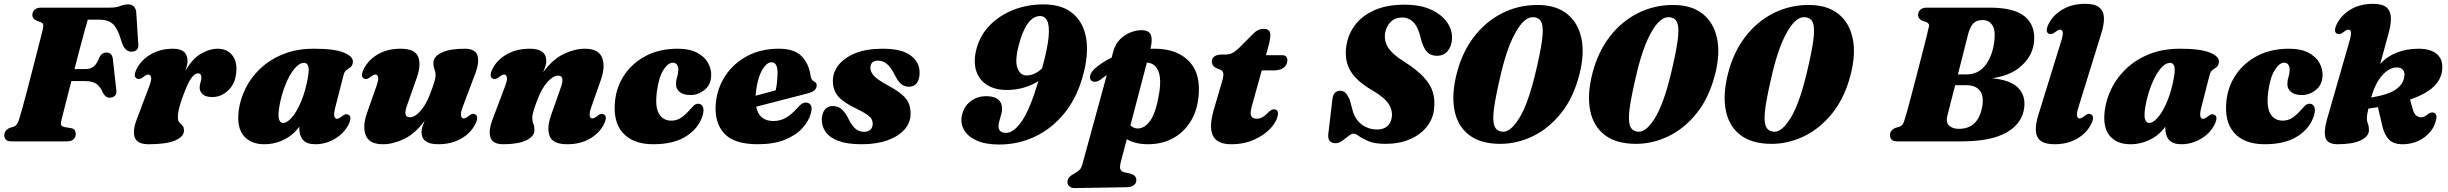

<svg xmlns="http://www.w3.org/2000/svg" viewBox="-20 -740 12812 1005"><path d="M149.5 -661.5Q149.5 -678.5 161.2 -689.2Q173 -700 196 -700H554Q588 -700 609.5 -708.5Q631 -717 650.5 -717Q687 -717 693 -678L703.5 -513Q709.5 -475 674.5 -470Q639.5 -465 621 -508.5L612.5 -534Q596 -590.5 571.5 -613.8Q547 -637 502.5 -637H439.5Q433.5 -618 422.5 -577.8Q411.5 -537.5 397.8 -485.5Q384 -433.5 370 -378.5H429Q455 -378.5 472 -393.2Q489 -408 502 -443.5Q515 -465 536 -465Q566.5 -465 570.5 -432.5L588.5 -272.5Q592 -250 582 -239.5Q572 -229 555 -228.5Q542.5 -228.5 534.2 -235Q526 -241.5 520 -252Q506 -285 485.8 -300.2Q465.5 -315.5 425 -315.5H353.5Q336 -247 322 -192Q308 -137 303.5 -119Q298 -99 299.2 -88.8Q300.5 -78.5 319.5 -74.5L353.5 -69Q366 -66.5 371.2 -58.2Q376.5 -50 376.5 -38.5Q376.5 -21.5 364.8 -10.8Q353 0 330 0H42Q18.5 0 10.5 -9.2Q2.5 -18.5 2.5 -32.5Q2.5 -45.5 10.5 -55.5Q18.5 -65.5 31 -70.5L53.5 -77.5Q70.5 -83.5 81 -118.5Q87 -137 97.2 -174.2Q107.5 -211.5 120 -259Q132.5 -306.5 145.5 -357Q158.5 -407.5 170.2 -453.2Q182 -499 190.5 -532.8Q199 -566.5 202.5 -580Q208 -601.5 206.2 -610.5Q204.5 -619.5 193 -624L172 -631.5Q161.5 -637 155.5 -643.8Q149.5 -650.5 149.5 -661.5Z M696.5 -328.5Q675 -339.5 696.5 -381.5Q720.5 -428 770.8 -456.5Q821 -485 886 -485Q961.5 -485 961.5 -421Q961.5 -410 958.5 -397Q955.5 -384 951 -370.5Q989 -435.5 1034.2 -460.2Q1079.5 -485 1117.5 -485Q1166.5 -485 1193 -454.2Q1219.5 -423.5 1217.5 -373.5Q1215 -307 1177.2 -269.5Q1139.5 -232 1091.5 -232Q1055.5 -232 1040.2 -247.2Q1025 -262.5 1025 -281Q1025 -295.5 1029.5 -308.8Q1034 -322 1034 -335Q1034 -356 1015.5 -356Q998.5 -356 979.8 -329.2Q961 -302.5 933 -224Q920.5 -188 915.8 -166.2Q911 -144.5 911 -126Q911 -107.5 919 -99.2Q927 -91 935 -82.8Q943 -74.5 943 -56Q943 -25 897.5 -5Q852 15 758.5 15Q698.5 15 685.8 -19.5Q673 -54 695 -113L761.5 -289.5Q774.5 -323.5 770.5 -336.8Q766.5 -350 756.5 -350Q747 -350 731.5 -338Q719.5 -328.5 711.8 -326.8Q704 -325 696.5 -328.5Z M1735.5 -180Q1726.5 -145 1730 -131.5Q1733.5 -118 1743.5 -118Q1753 -118 1768.5 -130Q1780.5 -140 1788.2 -141.8Q1796 -143.5 1803.5 -139.5Q1825 -128.5 1803.5 -86.5Q1780 -41 1732.2 -13Q1684.5 15 1631 15Q1585.5 15 1566 -7.8Q1546.5 -30.5 1546.5 -69.5Q1546.5 -73.5 1546.5 -77.5Q1517 -34.5 1468 -9.8Q1419 15 1363 15Q1293 15 1255.8 -29Q1218.5 -73 1229.5 -161Q1237 -220.5 1265.5 -278Q1294 -335.5 1343.8 -382.2Q1393.5 -429 1463.5 -457Q1533.5 -485 1624 -485Q1731.5 -485 1781.2 -464.2Q1831 -443.5 1827 -413.5Q1824.5 -395.5 1814.5 -388.2Q1804.5 -381 1794 -373.8Q1783.5 -366.5 1778.5 -348ZM1439.5 -163.5Q1435 -125.5 1442.2 -111Q1449.5 -96.5 1461.5 -96.5Q1484 -96.5 1509.8 -127.5Q1535.5 -158.5 1557.8 -212.8Q1580 -267 1592 -336.5Q1599 -375.5 1593.5 -393.2Q1588 -411 1571.5 -411Q1549.5 -411 1528 -388Q1506.5 -365 1488.2 -328Q1470 -291 1457.2 -247.5Q1444.5 -204 1439.5 -163.5Z M2467 -141.5Q2488.5 -130.5 2467 -88.5Q2443 -42 2392.2 -13.5Q2341.5 15 2273 15Q2186.5 15 2186.5 -49Q2186.5 -62 2191.2 -77Q2196 -92 2203 -108.5Q2153 -40 2095 -12.5Q2037 15 1985.5 15Q1913 15 1894.5 -31.5Q1876 -78 1901.5 -150L1950.5 -289.5Q1962.5 -323.5 1959 -336.8Q1955.5 -350 1945.5 -350Q1936 -350 1920.5 -338Q1908.5 -328.5 1900.8 -326.8Q1893 -325 1885.5 -328.5Q1864 -339.5 1885.5 -381.5Q1909.5 -428 1959.2 -456.5Q2009 -485 2076.5 -485Q2152.5 -485 2169 -442.5Q2185.5 -400 2161 -331.5L2112 -192.5Q2086.5 -126 2125 -126Q2151.5 -126 2180.8 -159.2Q2210 -192.5 2230.5 -246Q2244.5 -282 2252.2 -306.8Q2260 -331.5 2260 -347.5Q2260 -364 2254.2 -378Q2248.5 -392 2248.5 -410Q2248.5 -444 2291.5 -464.5Q2334.5 -485 2412 -485Q2467 -485 2478.8 -450.5Q2490.5 -416 2468.5 -357L2402 -180.5Q2389.5 -147 2393.2 -133.5Q2397 -120 2407 -120Q2416.5 -120 2432 -132Q2444 -142 2451.8 -143.8Q2459.5 -145.5 2467 -141.5Z M2559 -328.5Q2537.5 -339.5 2559 -381.5Q2583 -428 2633.8 -456.5Q2684.5 -485 2753 -485Q2839.5 -485 2839.5 -421Q2839.5 -408 2834.8 -393Q2830 -378 2823 -361.5Q2873 -430 2931 -457.5Q2989 -485 3040.5 -485Q3113 -485 3131.5 -438.5Q3150 -392 3124.5 -320L3075.5 -180.5Q3063.5 -146.5 3067 -133.2Q3070.5 -120 3080.5 -120Q3090 -120 3105.5 -132Q3117.5 -142 3125.2 -143.8Q3133 -145.5 3140.5 -141.5Q3162 -130.5 3140.5 -88.5Q3116.5 -42 3066.8 -13.5Q3017 15 2949.5 15Q2874 15 2857.2 -27.5Q2840.5 -70 2865 -138.5L2914 -277.5Q2939.5 -344 2901 -344Q2875 -344 2845.5 -310.8Q2816 -277.5 2795.5 -224Q2781.5 -188 2773.8 -163.2Q2766 -138.5 2766 -122.5Q2766 -106 2771.8 -92Q2777.5 -78 2777.5 -60Q2777.5 -26 2734.5 -5.5Q2691.5 15 2614 15Q2559.5 15 2547.5 -19.5Q2535.5 -54 2557.5 -113L2624 -289.5Q2637 -323.5 2633 -336.8Q2629 -350 2619 -350Q2609.5 -350 2594 -338Q2582 -328.5 2574.2 -326.8Q2566.5 -325 2559 -328.5Z M3501.5 -412Q3477.5 -412 3453.2 -374.8Q3429 -337.5 3419 -265Q3407.5 -183.5 3428.5 -146Q3449.5 -108.5 3494.5 -108.5Q3519.5 -108.5 3540.8 -121.2Q3562 -134 3582 -156Q3600.5 -176.5 3611 -187Q3621.5 -197.5 3636.5 -197Q3651.5 -196.5 3659 -181Q3666.5 -165.5 3658 -136Q3638 -69.5 3572.5 -27.2Q3507 15 3399.5 15Q3292.5 15 3239.5 -45.2Q3186.5 -105.5 3200 -217Q3209 -291.5 3251.2 -352.2Q3293.5 -413 3363.8 -449Q3434 -485 3527.5 -485Q3589 -485 3628.5 -464.2Q3668 -443.5 3686.2 -410.8Q3704.5 -378 3702.5 -342Q3700 -294.5 3666.8 -268.5Q3633.5 -242.5 3595 -242.5Q3557 -242.5 3537.2 -259Q3517.5 -275.5 3518.5 -302Q3519 -322 3524.5 -337.8Q3530 -353.5 3530.5 -374Q3531 -390.5 3523.5 -401.2Q3516 -412 3501.5 -412Z M4225 -149Q4214 -106.5 4179.8 -69Q4145.5 -31.5 4087.5 -8.2Q4029.5 15 3945.5 15Q3820.5 15 3769 -43.5Q3717.5 -102 3727 -201Q3735 -282 3778.5 -346.2Q3822 -410.5 3893.2 -447.8Q3964.5 -485 4055.5 -485Q4138 -485 4175.8 -446Q4213.5 -407 4222 -348Q4224 -336.5 4228 -327.2Q4232 -318 4239 -315Q4255 -308.5 4255 -293Q4255 -280.5 4245.2 -269.5Q4235.5 -258.5 4209 -251.5Q4180.5 -244 4134 -232Q4087.5 -220 4035.2 -206.5Q3983 -193 3938 -181.5Q3953.5 -106.5 4028 -106.5Q4066 -106.5 4096 -125Q4126 -143.5 4151 -172Q4167 -190.5 4177.5 -197Q4188 -203.5 4200.5 -203Q4215 -202.5 4223.8 -189.8Q4232.5 -177 4225 -149ZM3936 -250Q3935.5 -244.5 3935 -239Q3962.5 -246.5 3990.5 -253.8Q4018.5 -261 4040.5 -267.5Q4044.5 -285.5 4047 -308.8Q4049.5 -332 4050 -359Q4050 -414 4018.5 -414Q3992 -414 3967.8 -370.2Q3943.5 -326.5 3936 -250Z M4503.5 -50Q4524.5 -50 4536.2 -61.5Q4548 -73 4548 -91.5Q4548 -106 4541.2 -117.8Q4534.5 -129.5 4515.5 -142.2Q4496.5 -155 4459 -173Q4394.5 -204 4367 -236Q4339.5 -268 4339.5 -316.5Q4339.5 -362 4369.8 -400.2Q4400 -438.5 4458 -461.8Q4516 -485 4600.5 -485Q4699 -485 4746 -450.2Q4793 -415.5 4793.5 -362Q4794 -325 4779.2 -305.5Q4764.5 -286 4738 -286Q4713.5 -286 4695.5 -301.5Q4677.5 -317 4658.5 -357.5Q4641 -390 4621.2 -406.2Q4601.5 -422.5 4576 -422.5Q4536 -422.5 4536 -384.5Q4536 -365 4553 -344.8Q4570 -324.5 4626 -294Q4674 -268 4700.2 -245.8Q4726.5 -223.5 4736.5 -199.8Q4746.5 -176 4746.5 -145Q4746.5 -98 4714.5 -62Q4682.5 -26 4625 -5.5Q4567.5 15 4490 15Q4415 15 4369 -2.2Q4323 -19.5 4302.2 -48.8Q4281.5 -78 4281.5 -113.5Q4282.5 -146.5 4297.2 -165.8Q4312 -185 4338 -185Q4368.5 -185 4388 -166.2Q4407.5 -147.5 4425 -110.5Q4443.5 -76 4461.8 -63Q4480 -50 4503.5 -50Z M5210.5 16.5Q5137.5 16.5 5091 -5Q5044.5 -26.5 5025.5 -61Q5006.5 -95.5 5014.5 -134Q5025 -182.5 5060 -209.5Q5095 -236.5 5141.5 -236.5Q5193.5 -236.5 5213.2 -210.5Q5233 -184.5 5220 -138.5L5210.5 -105Q5194 -44.5 5246.5 -44.5Q5286 -44.5 5328.5 -105.8Q5371 -167 5415.5 -315.5Q5381.5 -294 5339.2 -281.5Q5297 -269 5250.5 -269Q5187.5 -269 5145.2 -296.2Q5103 -323.5 5088.5 -373.5Q5074 -423.5 5093 -490.5Q5112.5 -559 5163 -609.8Q5213.5 -660.5 5285.8 -688.8Q5358 -717 5442.5 -717Q5538.5 -717 5595.2 -669.8Q5652 -622.5 5665.8 -536.8Q5679.5 -451 5646 -335Q5614 -223 5549.2 -144.5Q5484.5 -66 5397.2 -24.8Q5310 16.5 5210.5 16.5ZM5312.5 -503.5Q5291 -421 5306 -383Q5321 -345 5353 -345Q5396 -345 5434.5 -382Q5463.5 -486.5 5468.8 -546.2Q5474 -606 5461.5 -631Q5449 -656 5424.5 -656Q5352.5 -656 5312.5 -503.5Z M5741.5 -324Q5727.5 -313 5713 -312Q5698.5 -311 5690 -321Q5682 -331 5687.5 -348Q5693 -365 5711 -381Q5748 -414.5 5798.5 -438L5808.5 -474.5Q5818.5 -510 5842.5 -534Q5866.5 -558 5896.5 -570Q5926.5 -582 5954.5 -582Q5993 -582 6003.5 -558.2Q6014 -534.5 6002 -484.5Q6012.5 -485 6023.5 -485Q6141.5 -485 6205 -418.2Q6268.5 -351.5 6252.5 -224Q6243 -150.5 6207.2 -96.8Q6171.5 -43 6115.5 -14Q6059.5 15 5989 15Q5954.5 15 5926.8 8Q5899 1 5878 -11.5L5846.5 108.5Q5840 133.5 5844.5 145.8Q5849 158 5866.5 162L5893 168Q5928 175.5 5928 203Q5928.5 219 5914.8 229.2Q5901 239.5 5879 240L5605.5 244.5Q5588.5 245 5578 236Q5567.5 227 5567.5 213Q5567.5 199.5 5575.5 189.2Q5583.5 179 5605.5 167Q5624.5 156.5 5632.2 147.8Q5640 139 5645 121.5L5773.5 -347.5Q5757.5 -336.5 5741.5 -324ZM5934.5 -67.5Q5972 -67 6001.8 -109.8Q6031.5 -152.5 6047.5 -252Q6060 -329.5 6042.5 -369.2Q6025 -409 5986 -412Q5984.5 -412 5983 -412L5897 -83.5Q5913.5 -68 5934.5 -67.5Z M6367.5 -375 6347.5 -383.5Q6323.5 -393.5 6323.5 -419Q6323.5 -435.5 6337.2 -445Q6351 -454.5 6374 -454.5H6395Q6415.5 -454.5 6432.2 -463.5Q6449 -472.5 6466 -489.5L6543 -566.5Q6565.5 -589 6594.5 -589Q6629.5 -589 6629.5 -556.5Q6629.5 -548 6627.2 -532.8Q6625 -517.5 6619.5 -498L6606.5 -451H6691Q6718.5 -451 6718.5 -424.5Q6718.5 -400 6699.2 -385.8Q6680 -371.5 6647.5 -371.5H6584.5L6532 -182.5Q6522.5 -147.5 6529.2 -133Q6536 -118.5 6559.5 -118.5Q6587 -118.5 6616.5 -149.5Q6634.5 -168 6648.5 -168Q6658.5 -168 6664.8 -160.8Q6671 -153.5 6669 -140.5Q6664.5 -106 6632 -70Q6599.5 -34 6546 -9.5Q6492.5 15 6424.5 15Q6351 15 6328.8 -29.8Q6306.5 -74.5 6334.5 -169.5L6375.5 -309Q6385.5 -342 6383.2 -355.8Q6381 -369.5 6367.5 -375Z M7232.5 13Q7177 13 7144.2 -0.5Q7111.5 -14 7094 -27.2Q7076.5 -40.5 7065.5 -40.5Q7054.5 -40.5 7038.8 -28Q7023 -15.5 7005.2 -3Q6987.5 9.5 6970.5 9.5Q6929.5 9.5 6932.5 -36L6953.5 -213Q6956.5 -265 6995.5 -265Q7012.5 -265 7023.2 -253.5Q7034 -242 7045 -218.5L7062.5 -153Q7078 -108.5 7112 -85.2Q7146 -62 7187.5 -62Q7220.5 -62 7240.2 -78.2Q7260 -94.5 7264.5 -122.5Q7271.5 -160.5 7248.5 -196Q7225.5 -231.5 7160 -269Q7082 -314.5 7050 -367Q7018 -419.5 7026 -491Q7033 -553 7069.2 -604Q7105.5 -655 7171.2 -685.2Q7237 -715.5 7331.5 -715.5Q7414.5 -715.5 7470.8 -689.5Q7527 -663.5 7555 -622.5Q7583 -581.5 7580.5 -537Q7578.5 -499 7558.2 -473.5Q7538 -448 7501 -448Q7472.5 -448 7454.2 -463.8Q7436 -479.5 7422.5 -519L7410 -564Q7397.5 -607 7374.2 -627.8Q7351 -648.5 7320 -648.5Q7282 -648.5 7258.8 -624.8Q7235.5 -601 7230 -565Q7224.5 -525.5 7246 -491Q7267.5 -456.5 7328 -418.5Q7396.5 -375 7432.5 -336Q7468.5 -297 7480.2 -256.8Q7492 -216.5 7486.5 -170Q7481 -117 7447.8 -75.8Q7414.5 -34.5 7359.2 -10.8Q7304 13 7232.5 13Z M8028 -714Q8123.5 -714 8181.8 -668Q8240 -622 8257.5 -540Q8275 -458 8247 -349.5Q8216 -228.5 8151.5 -148Q8087 -67.5 8004 -27.2Q7921 13 7833.5 13Q7730.5 13 7670.2 -33Q7610 -79 7593.5 -161.8Q7577 -244.5 7605 -355Q7633 -465 7694 -545.5Q7755 -626 7841 -670Q7927 -714 8028 -714ZM8015 -348.5Q8042 -460 8051.2 -526Q8060.5 -592 8049.2 -621Q8038 -650 8003 -650Q7959.5 -650 7916 -575.5Q7872.5 -501 7839.5 -366.5Q7810.5 -246 7800.8 -177.2Q7791 -108.5 7803 -79.5Q7815 -50.5 7849.5 -50.5Q7888 -50.5 7932.5 -122Q7977 -193.5 8015 -348.5Z M8738 -714Q8833.5 -714 8891.8 -668Q8950 -622 8967.5 -540Q8985 -458 8957 -349.5Q8926 -228.5 8861.5 -148Q8797 -67.5 8714 -27.2Q8631 13 8543.5 13Q8440.5 13 8380.2 -33Q8320 -79 8303.5 -161.8Q8287 -244.5 8315 -355Q8343 -465 8404 -545.5Q8465 -626 8551 -670Q8637 -714 8738 -714ZM8725 -348.5Q8752 -460 8761.2 -526Q8770.5 -592 8759.2 -621Q8748 -650 8713 -650Q8669.5 -650 8626 -575.5Q8582.5 -501 8549.5 -366.5Q8520.5 -246 8510.8 -177.2Q8501 -108.5 8513 -79.5Q8525 -50.5 8559.5 -50.5Q8598 -50.5 8642.5 -122Q8687 -193.5 8725 -348.5Z M9448 -714Q9543.5 -714 9601.8 -668Q9660 -622 9677.5 -540Q9695 -458 9667 -349.5Q9636 -228.5 9571.5 -148Q9507 -67.5 9424 -27.2Q9341 13 9253.5 13Q9150.5 13 9090.2 -33Q9030 -79 9013.5 -161.8Q8997 -244.5 9025 -355Q9053 -465 9114 -545.5Q9175 -626 9261 -670Q9347 -714 9448 -714ZM9435 -348.5Q9462 -460 9471.2 -526Q9480.5 -592 9469.2 -621Q9458 -650 9423 -650Q9379.5 -650 9336 -575.5Q9292.5 -501 9259.5 -366.5Q9230.5 -246 9220.8 -177.2Q9211 -108.5 9223 -79.5Q9235 -50.5 9269.5 -50.5Q9308 -50.5 9352.5 -122Q9397 -193.5 9435 -348.5Z M10066 -700H10393.5Q10524 -700 10579.2 -653.2Q10634.5 -606.5 10627 -522Q10620.5 -451.5 10564 -398Q10507.5 -344.5 10408 -330.5Q10505.5 -320.5 10544.5 -279.5Q10583.5 -238.5 10575.5 -176Q10564.5 -92.5 10482.5 -46.2Q10400.5 0 10247.5 0H9912.5Q9889 0 9881 -9.2Q9873 -18.5 9873 -32.5Q9873 -58.5 9901.5 -70.5L9924 -77.5Q9936 -82.5 9940.5 -90.8Q9945 -99 9950 -115Q9955 -131 9964.8 -166.2Q9974.5 -201.5 9986.8 -248Q9999 -294.5 10012 -344.2Q10025 -394 10036.5 -439Q10048 -484 10056.2 -516.2Q10064.5 -548.5 10067 -559.5Q10074.5 -590 10077.2 -603.5Q10080 -617 10062 -625L10042.5 -631.5Q10020 -641.5 10020 -661.5Q10020 -678.5 10031.8 -689.2Q10043.5 -700 10066 -700ZM10281.5 -560Q10272.5 -523.5 10258 -467Q10243.5 -410.5 10228.5 -350.5H10273Q10338 -350.5 10375.5 -402.8Q10413 -455 10420 -535Q10425 -585.5 10407.2 -610.2Q10389.5 -635 10358.5 -635Q10326.5 -635 10309.8 -618.2Q10293 -601.5 10281.5 -560ZM10173.5 -135.5Q10164 -100.5 10182.2 -83Q10200.5 -65.5 10232.5 -65.5Q10335 -65.5 10355.5 -181.5Q10365.5 -238 10343 -266Q10320.5 -294 10273 -294H10214Q10201 -243.5 10190.2 -201Q10179.5 -158.5 10173.5 -135.5Z M10979.5 -566.5 10860 -180.5Q10849 -146 10852 -133Q10855 -120 10865 -120Q10874.5 -120 10890 -132Q10902 -142 10909.8 -143.8Q10917.5 -145.5 10925 -141.5Q10946.5 -130.5 10925 -88.5Q10901 -42 10851.2 -13.5Q10801.5 15 10734 15Q10683.5 15 10660.5 -4Q10637.5 -23 10636.2 -57.5Q10635 -92 10649.5 -138.5L10769 -524.5Q10780 -559 10777 -572Q10774 -585 10764 -585Q10754.5 -585 10739 -573Q10727 -563.5 10719.2 -561.8Q10711.5 -560 10704 -563.5Q10682.5 -574.5 10704 -616.5Q10728 -663 10777.8 -691.5Q10827.5 -720 10895 -720Q10945.5 -720 10968.5 -701Q10991.5 -682 10992.8 -647.5Q10994 -613 10979.5 -566.5Z M11503 -180Q11494 -145 11497.5 -131.5Q11501 -118 11511 -118Q11520.5 -118 11536 -130Q11548 -140 11555.8 -141.8Q11563.5 -143.5 11571 -139.5Q11592.5 -128.5 11571 -86.5Q11547.5 -41 11499.8 -13Q11452 15 11398.5 15Q11353 15 11333.5 -7.8Q11314 -30.5 11314 -69.5Q11314 -73.5 11314 -77.5Q11284.5 -34.5 11235.5 -9.8Q11186.5 15 11130.5 15Q11060.5 15 11023.2 -29Q10986 -73 10997 -161Q11004.5 -220.5 11033 -278Q11061.5 -335.5 11111.2 -382.2Q11161 -429 11231 -457Q11301 -485 11391.5 -485Q11499 -485 11548.8 -464.2Q11598.5 -443.5 11594.5 -413.5Q11592 -395.5 11582 -388.2Q11572 -381 11561.5 -373.8Q11551 -366.5 11546 -348ZM11207 -163.5Q11202.5 -125.5 11209.8 -111Q11217 -96.5 11229 -96.5Q11251.5 -96.5 11277.2 -127.5Q11303 -158.5 11325.2 -212.8Q11347.5 -267 11359.5 -336.5Q11366.5 -375.5 11361 -393.2Q11355.5 -411 11339 -411Q11317 -411 11295.5 -388Q11274 -365 11255.8 -328Q11237.5 -291 11224.8 -247.5Q11212 -204 11207 -163.5Z M11936 -412Q11912 -412 11887.8 -374.8Q11863.5 -337.5 11853.5 -265Q11842 -183.5 11863 -146Q11884 -108.5 11929 -108.5Q11954 -108.5 11975.2 -121.2Q11996.5 -134 12016.5 -156Q12035 -176.5 12045.5 -187Q12056 -197.5 12071 -197Q12086 -196.5 12093.5 -181Q12101 -165.5 12092.5 -136Q12072.5 -69.5 12007 -27.2Q11941.5 15 11834 15Q11727 15 11674 -45.2Q11621 -105.5 11634.5 -217Q11643.5 -291.5 11685.8 -352.2Q11728 -413 11798.2 -449Q11868.5 -485 11962 -485Q12023.5 -485 12063 -464.2Q12102.5 -443.5 12120.8 -410.8Q12139 -378 12137 -342Q12134.5 -294.5 12101.2 -268.5Q12068 -242.5 12029.5 -242.5Q11991.5 -242.5 11971.8 -259Q11952 -275.5 11953 -302Q11953.5 -322 11959 -337.8Q11964.5 -353.5 11965 -374Q11965.5 -390.5 11958 -401.2Q11950.5 -412 11936 -412Z M12278 -524.5Q12288 -559 12285.5 -572Q12283 -585 12273 -585Q12263.5 -585 12248 -573Q12236 -563.5 12228.2 -561.8Q12220.5 -560 12213 -563.5Q12191.5 -574.5 12213 -616.5Q12237 -663 12286 -691.5Q12335 -720 12401.5 -720Q12450.5 -720 12472 -701.2Q12493.5 -682.5 12494.8 -648Q12496 -613.5 12483 -566.5L12439 -405.5Q12474 -444.5 12525.8 -464.8Q12577.5 -485 12640 -485Q12705.5 -485 12738 -454.8Q12770.5 -424.5 12762.5 -368Q12755.5 -319.5 12714.8 -282.8Q12674 -246 12595 -219L12608.5 -170.5Q12615.5 -145.5 12627.2 -135.8Q12639 -126 12653 -126Q12661.5 -126 12669.8 -130Q12678 -134 12685 -139.5Q12695.5 -148 12703.5 -150.2Q12711.5 -152.5 12718 -150.5Q12727 -148 12731.2 -139.5Q12735.5 -131 12731.5 -113.5Q12719 -57 12669.8 -21Q12620.5 15 12555.5 15Q12508.5 15 12484.5 -9.8Q12460.5 -34.5 12449.5 -82L12427 -179Q12403 -175 12377 -171.5Q12372 -150.5 12370.5 -139.5Q12369 -128.5 12369 -122Q12369 -105.5 12374.5 -91.8Q12380 -78 12380 -60Q12380 -26 12337 -5.5Q12294 15 12216.5 15Q12163 15 12152.8 -18.2Q12142.5 -51.5 12159.5 -112ZM12527.5 -387Q12486 -387 12449.2 -345.5Q12412.5 -304 12391.5 -229.5Q12478 -243.5 12517.5 -269.5Q12557 -295.5 12564.5 -335Q12569.5 -359 12559 -373Q12548.5 -387 12527.5 -387Z"/></svg>

Font: Fraunces 9pt S000 Black
Style: Italic
Weight: 900
Italic angle: -16°
Version: Version 1.000; ttfautohint (v1.8.3)